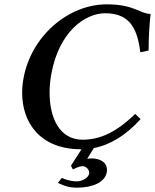

<svg xmlns="http://www.w3.org/2000/svg" viewBox="-20 -678 714 885"><path d="M354 10H355.7L307 86L316 103C340 91 350 88 363 88C373 88 391 101 391 117V122C386 146 353 158 335 158C323 158 298 157 265 142L247 165C276 179 297 187 335 187C408 187 463 162 472 117C473 113 473 108 473 105C473 71 444 52 399 52L382 54L412.5 4.4C490.8 -10.8 562.9 -56.7 628 -129L603 -153C514 -66 438 -34 361 -34C252.9 -34 208.6 -136.7 208.6 -251C208.6 -278.4 211.2 -306.5 216 -334C251 -532 372 -617 465 -617C588 -617 614 -532 627 -437L665 -445C665 -500 668 -556 674 -614C625 -614 600 -658 472 -658C295 -658 122.7 -511.9 88 -315C84.2 -293.3 82.1 -271.5 82.1 -250.1C82.1 -112.7 164.5 10 354 10Z"/></svg>

Font: Linux Libertine O
Style: Bold Italic
Weight: 700
Italic angle: -11.5°
Designer: Philipp H. Poll
Foundry: Philipp H. Poll
Version: Version 4.1.0